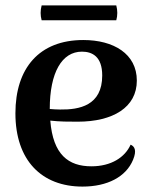

<svg xmlns="http://www.w3.org/2000/svg" viewBox="-20 -676 562 710"><path d="M410 -601C415 -619 415 -637 410 -656H134C129 -637 129 -619 134 -601ZM463 -141C442 -94 391 -61 318 -61C233 -61 176 -104 166 -230C201 -226 234 -226 267 -226C398 -226 486 -279 486 -378C486 -477 400 -528 288 -528C125 -528 37 -424 37 -257C37 -83 134 14 285 14C377 14 446 -22 472 -85C487 -121 477 -135 463 -141ZM283 -485C321 -485 358 -467 358 -397C358 -285 273 -270 202 -271C189 -271 176 -272 164 -273C164 -408 209 -485 283 -485Z"/></svg>

Font: Arima Koshi ExtraBold
Style: Regular
Weight: 800
Designer: Joana Correia and Natanael Gama
Foundry: NDISCOVER
Version: Version 1.019;PS 001.019;hotconv 1.0.88;makeotf.lib2.5.64775